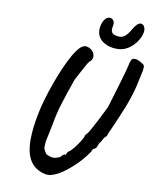

<svg xmlns="http://www.w3.org/2000/svg" viewBox="-99 -941 871 1077"><g transform="rotate(10 337.0 -402.0)"><path d="M119 -117Q119 -184 138 -275Q153 -348 189.5 -449.5Q226 -551 264 -618Q287 -657 304 -672Q321 -687 337 -685Q359 -681 372 -666.5Q385 -652 385 -635Q385 -615 368 -604Q360 -595 346 -568.5Q332 -542 328 -535L304 -490Q269 -390 252.5 -336Q236 -282 226 -222Q208 -139 205.5 -123.5Q203 -108 203 -81Q206 -75 211 -65.5Q216 -56 220 -51.5Q224 -47 229 -46Q247 -38 262 -38Q280 -38 302 -50Q306 -58 313.5 -62.5Q321 -67 323 -68Q325 -65 326 -65Q329 -65 331 -72V-73Q331 -78 340 -87Q350 -91 367.5 -112.5Q385 -134 399.5 -157.5Q414 -181 414 -187Q414 -192 419.5 -198Q425 -204 427 -206Q434 -213 462.5 -267Q491 -321 515 -371Q530 -420 556.5 -509Q583 -598 588 -623Q590 -636 594 -645Q598 -654 599 -657Q607 -663 616 -663Q632 -663 649 -652.5Q666 -642 669 -640Q674 -634 674 -623Q674 -611 665 -573Q660 -553 652 -513Q636 -450 614 -394Q592 -338 557 -259Q553 -250 548 -239.5Q543 -229 538 -216V-210Q526 -203 519 -189Q516 -184 511.5 -175.5Q507 -167 502 -164Q499 -155 496.5 -149Q494 -143 493 -141Q492 -135 484 -130Q476 -125 474 -124Q470 -122 468 -115Q466 -108 464 -106Q430 -55 377 -8Q324 39 284 54Q264 62 249 62Q236 62 229 60Q173 46 146 3Q119 -40 119 -117ZM392 -791Q392 -806 396 -819Q402 -842 413.5 -854Q425 -866 438 -866Q449 -866 457 -857.5Q465 -849 465 -836Q465 -829 464 -825Q461 -816 461 -804Q461 -770 514 -771Q543 -772 572 -823Q595 -864 616 -864Q627 -864 634 -853Q641 -842 641 -827Q641 -823 639 -813Q633 -787 614.5 -761Q596 -735 568.5 -718Q541 -701 508 -701Q460 -701 426 -724.5Q392 -748 392 -791Z"/></g></svg>

Font: Caveat
Style: Bold
Weight: 700
Designer: Pablo Impallari
Foundry: Pablo Impallari
Version: Version 1.500; ttfautohint (v1.6)